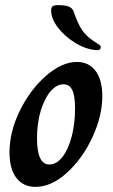

<svg xmlns="http://www.w3.org/2000/svg" viewBox="-20 -717 441 747"><path d="M17 -124Q17 -205 57.5 -287Q98 -369 159.5 -422.5Q221 -476 279 -476Q326 -476 352 -441Q378 -406 378 -343Q378 -266 339.5 -183Q301 -100 240.5 -45Q180 10 118 10Q71 10 44 -24.5Q17 -59 17 -124ZM272 -295Q272 -345 261 -367Q250 -389 227 -389Q200 -389 176.5 -361.5Q153 -334 138.5 -286Q124 -238 124 -179Q124 -77 172 -77Q200 -77 223 -106.5Q246 -136 259 -186Q272 -236 272 -295ZM179 -676Q179 -688 184.5 -692.5Q190 -697 205 -697Q232 -697 247 -691.5Q262 -686 267 -671Q283 -624 299 -600.5Q315 -577 343 -558Q352 -552 358.5 -548Q365 -544 368.5 -541Q372 -538 372 -533Q372 -527 367 -524Q362 -521 354 -522Q314 -525 273 -550Q232 -575 205.5 -609.5Q179 -644 179 -676Z"/></svg>

Font: Charm
Style: Bold
Weight: 700
Designer: Katatrad Aksorn Co.,Ltd.
Foundry: Cadson Demak Co.,Ltd.
Version: Version 1.001